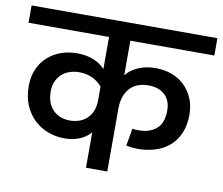

<svg xmlns="http://www.w3.org/2000/svg" viewBox="-82 -720 938 808"><g transform="rotate(10 387.0 -316.5)"><path d="M335 -347Q315 -370 290.5 -380.5Q266 -391 235 -391Q215 -391 196 -384.5Q177 -378 163 -365.5Q149 -353 140.5 -334.5Q132 -316 132 -291Q132 -240 160 -212Q188 -184 232 -184Q252 -184 270.5 -190Q289 -196 303.5 -209Q318 -222 326.5 -242Q335 -262 335 -290ZM425 0H334V-152Q319 -132 289.5 -119Q260 -106 222 -106Q186 -106 152.5 -118.5Q119 -131 93.5 -155Q68 -179 52.5 -214.5Q37 -250 37 -297Q37 -339 51.5 -371Q66 -403 90.5 -424.5Q115 -446 147 -457Q179 -468 215 -468Q251 -468 282 -456.5Q313 -445 334 -422V-559H-10V-633H784V-559H425V-411Q442 -434 475 -449Q508 -464 550 -464Q586 -464 617.5 -453Q649 -442 672.5 -420Q696 -398 710 -366.5Q724 -335 724 -295Q724 -249 709 -215Q694 -181 668 -159Q642 -137 607.5 -126.5Q573 -116 535 -116Q524 -116 508.5 -117.5Q493 -119 485 -122L498 -196Q506 -194 513.5 -194Q521 -194 529 -194Q571 -194 600 -218Q629 -242 629 -296Q629 -339 603.5 -363Q578 -387 534 -387Q480 -387 452.5 -354.5Q425 -322 425 -268Z"/></g></svg>

Font: Mukta Medium
Style: Regular
Weight: 500
Designer: Girish Dalvi and Yashodeep Gholap
Foundry: Ek Type
Version: Version 2.538;PS 1.002;hotconv 16.6.51;makeotf.lib2.5.65220;